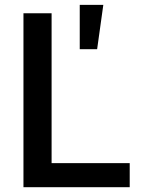

<svg xmlns="http://www.w3.org/2000/svg" viewBox="-20 -783 605 803"><path d="M78.1 0H522.5V-100.6H195.8V-727.5H78.1ZM313.5 -577.1H386.2L412.1 -762.7H313.5Z"/></svg>

Font: Raveo Medium
Style: Regular
Weight: 500
Designer: Jakub Foglar, Rasmus Andersson (Inter)
Foundry: Jakubfoglar.com
Version: Version 1.100;Glyphs 3.2.3 (3260)